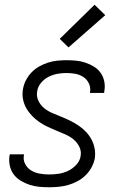

<svg xmlns="http://www.w3.org/2000/svg" viewBox="-20 -782 515 810"><path d="M188 8Q166 8 145 6Q124 4 104.5 -2.5Q85 -9 67.5 -19.5Q50 -30 38 -46Q26 -62 21.5 -82.5Q17 -103 20 -125Q21 -127 21 -128.5Q21 -130 22 -131H81V-128Q77 -107 86.5 -89.5Q96 -72 112 -62.5Q128 -53 147.5 -49.5Q167 -46 188 -46Q207 -46 227.5 -49Q248 -52 267 -61Q286 -70 301.5 -86.5Q317 -103 320 -123Q324 -144 314.5 -163Q305 -182 289.5 -194.5Q274 -207 255.5 -215Q237 -223 217.5 -231Q198 -239 180 -247.5Q162 -256 145.5 -267.5Q129 -279 115 -293.5Q101 -308 91 -325.5Q81 -343 77 -364Q73 -385 77 -406Q80 -425 89.5 -443.5Q99 -462 113.5 -477Q128 -492 146 -502Q164 -512 183 -518Q202 -524 221.5 -526Q241 -528 260 -528Q281 -528 301.5 -526Q322 -524 341 -517.5Q360 -511 377 -500.5Q394 -490 405 -474Q416 -458 420 -438Q424 -418 420 -397Q420 -395 420 -393.5Q420 -392 418 -390H359L360 -394Q363 -413 355 -430Q347 -447 332 -457Q317 -467 298.5 -470.5Q280 -474 260 -474Q241 -474 222 -470.5Q203 -467 185 -458Q167 -449 153.5 -433Q140 -417 137 -398Q133 -376 142 -357Q151 -338 166.5 -325.5Q182 -313 201 -305Q220 -297 238.5 -289.5Q257 -282 275.5 -273Q294 -264 311 -252.5Q328 -241 342 -226.5Q356 -212 365.5 -194.5Q375 -177 379 -156.5Q383 -136 380 -114Q376 -94 366 -75.5Q356 -57 340.5 -42Q325 -27 306 -17Q287 -7 267.5 -1.5Q248 4 227.5 6Q207 8 188 8ZM269 -582 232 -618 379 -762 424 -718Z"/></svg>

Font: Iosevka QP Light
Style: Italic
Weight: 300
Italic angle: -9°
Designer: Belleve Invis
Foundry: Belleve Invis
Version: Version 20.0.0; ttfautohint (v1.8.4)